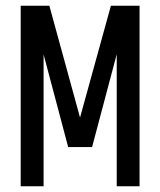

<svg xmlns="http://www.w3.org/2000/svg" viewBox="-20 -646 556 666"><path d="M299.4 -135.8H216.5L131.2 -457.3V0H51.8V-626.2H151.2L257.6 -238.2L364.7 -626.2H464.1V0H384.9V-457.8Z"/></svg>

Font: Teko Variable Light
Style: Regular
Weight: 300
Designer: Manushi Parikh, Jonny Pinhorn
Foundry: Indian Type Foundry
Version: Version 3.000